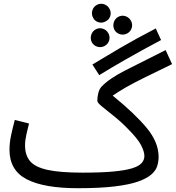

<svg xmlns="http://www.w3.org/2000/svg" viewBox="-20 -971 927 1012"><path d="M390 21Q212 21 121 -26Q30 -73 30 -182Q30 -219 39 -260.5Q48 -302 58 -339L133 -320Q127 -298 119.5 -264.5Q112 -231 112 -205Q112 -153 138.5 -121.5Q165 -90 231 -75.5Q297 -61 416 -61Q514 -61 577.5 -67Q641 -73 676.5 -84Q712 -95 726.5 -111.5Q741 -128 741 -149Q741 -172 723.5 -206Q706 -240 652 -294Q615 -332 578 -361Q541 -390 517 -410Q493 -430 493 -439Q493 -462 498.5 -482Q504 -502 514 -513Q554 -556 639.5 -599.5Q725 -643 853 -707L887 -633Q796 -589 738.5 -560.5Q681 -532 643.5 -510.5Q606 -489 574 -467Q691 -372 753.5 -296.5Q816 -221 816 -144Q816 -121 809 -97Q802 -73 778.5 -52Q755 -31 709 -14.5Q663 2 585 11.5Q507 21 390 21ZM503 -575 467 -631Q526 -667 609.5 -716Q693 -765 801 -821L829 -760Q720 -702 640.5 -656.5Q561 -611 503 -575ZM538 -859Q520 -848 500 -853.5Q480 -859 471 -877Q461 -895 466.5 -915Q472 -935 490 -945Q508 -955 527.5 -949Q547 -943 557 -925Q567 -907 561.5 -887.5Q556 -868 538 -859ZM532 -729Q514 -719 494 -724.5Q474 -730 464 -748Q455 -766 460.5 -786Q466 -806 484 -816Q502 -826 521.5 -820Q541 -814 551 -796Q561 -778 555.5 -758.5Q550 -739 532 -729ZM651 -795Q633 -785 613 -790.5Q593 -796 583 -814Q574 -832 579.5 -852Q585 -872 603 -882Q621 -892 640.5 -886Q660 -880 670 -862Q680 -844 674.5 -824.5Q669 -805 651 -795Z"/></svg>

Font: Noto Sans Living
Style: Regular
Weight: 400
Designer: Monotype Design Team
Foundry: Monotype Imaging Inc.
Version: Version 2.013; ttfautohint (v1.8.4.7-5d5b)